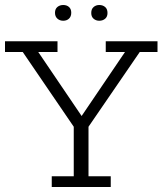

<svg xmlns="http://www.w3.org/2000/svg" viewBox="-20 -748 650 768"><path d="M187 0V-43H275V-241L71 -540H0V-583H210V-540H133L316 -270H297L480 -540H403V-583H610V-540H539L334 -241V-43H423V0ZM233 -665Q219 -665 209.5 -673.5Q200 -682 200 -697Q200 -712 209.5 -720Q219 -728 233 -728Q247 -728 256 -720Q265 -712 265 -697Q265 -682 256 -673.5Q247 -665 233 -665ZM377 -665Q364 -665 354.5 -673Q345 -681 345 -696Q345 -712 354.5 -720Q364 -728 377 -728Q391 -728 400.5 -720Q410 -712 410 -696Q410 -681 400.5 -673Q391 -665 377 -665Z"/></svg>

Font: Rokkitt Light
Style: Regular
Weight: 300
Version: Version 3.103